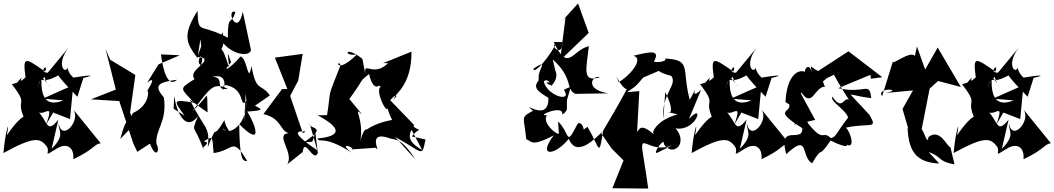

<svg xmlns="http://www.w3.org/2000/svg" viewBox="-51 -876 6145 1119"><path d="M259 -220 357 -182 376 -380 198 -301 318 -291C227 -254 184 -297 191 -425C166 -363 151 -320 181 -403C239 -442 178 -447 242 -366C156 -499 144 -363 270 -427L347 -465C229 -483 290 -428 400 -312L435 -422C517 -441 467 -439 365 -422C440 -393 355 -414 342 -481C329 -442 273 -498 348 -598L227 -452C167 -454 235 -516 212 -459C96 -539 80 -554 98 -425C32 -366 113 -469 48 -394L18 -385C122 -252 35 -309 92 -183C133 -148 131 -295 -11 -88C9 -200 -21 -107 -31 16C151 -85 183 -69 218 -27C250 11 188 47 278 -9C342 -49 383 -13 376 52C498 -5 498 -37 536 -41L376 -238C422 -176 312 -47 291 -156C288 -112 332 -91 250 -9L289 -178C217 -91 231 -170 162 -236C193 -175 272 -303 218 -150Z M734 -153 707 -220 738 -439 591 -528 564 -591 624 -354 479 -297 644 -287 726 -40 749 9 823 -39C857 53 884 3 861 -37C852 -122 925 -164 904 -308C846 -375 864 -397 981 -411C928 -363 900 -461 887 -559L997 -554L873 -501L807 -395C886 -455 773 -299 810 -347C810 -362 834 -268 723 -217C694 -137 691 -221 650 -66Z M1230 -654C1275 -568 1396 -535 1412 -583L1364 -808C1333 -654 1261 -825 1321 -807C1298 -724 1276 -799 1277 -656C1107 -746 1107 -669 1100 -813C1008 -665 1037 -624 1100 -537L1117 -648C1131 -521 1142 -510 1079 -445C1156 -527 1086 -473 1115 -547C1203 -520 1037 -470 1083 -415C985 -354 1004 -363 1080 -277C946 -302 965 -284 1025 -202L961 -242L964 -317C979 -219 1031 -105 1103 -199C1060 -94 1081 -161 1135 -4C1115 -19 1188 -42 1137 -52C1195 -90 1185 -74 1194 16C1314 0 1303 -84 1390 63C1363 62 1346 63 1343 -153C1478 -16 1446 -135 1390 -226C1510 -232 1460 -245 1435 -260L1522 -320C1469 -394 1442 -335 1415 -491C1393 -379 1393 -533 1351 -547C1278 -464 1240 -452 1296 -513C1267 -596 1277 -565 1286 -474C1233 -650 1246 -563 1136 -646L1100 -545C1240 -513 1176 -596 1183 -594C1238 -554 1263 -603 1246 -688ZM1159 -221C1152 -367 1177 -326 1071 -228C1177 -367 1190 -397 1277 -359C1190 -343 1269 -428 1186 -428C1314 -460 1224 -281 1254 -382C1387 -365 1340 -239 1385 -287L1372 -164L1381 -332C1408 -138 1271 -79 1246 -128C1356 -42 1263 -115 1257 -176C1175 -37 1226 -184 1160 -18C1174 -145 1141 -118 1055 -296C1090 -271 1122 -244 1159 -221Z M1713 10C1724 -83 1778 81 1802 13L1753 -159C1750 -115 1868 -147 1721 -47L1769 -50C1804 -135 1770 -196 1800 1C1614 -123 1702 -111 1732 -109L1714 -100L1640 -317L1687 -406L1713 -562L1551 -540L1624 -357H1593L1484 -211C1592 -187 1579 -113 1632 -100C1546 -93 1666 12 1623 82Z M2061 -533C1954 -618 1949 -541 2031 -560C1899 -432 1912 -539 1934 -497C1848 -277 1883 -377 1855 -205L1800 -204C1949 -125 1932 -81 1799 -69C1811 -39 1835 -92 1999 14C1905 -59 2036 -10 1994 -5L2139 -15C2178 32 2074 -123 2224 -69C2248 -60 2289 -75 2369 52L2251 -78C2417 11 2406 47 2429 -63L2349 -81C2417 -162 2405 -69 2311 -190L2409 -2C2315 -56 2329 -92 2363 -147L2223 -292C2295 -368 2206 -246 2260 -316C2231 -318 2350 -366 2347 -575L2182 -508H2211C2123 -421 2065 -528 2079 -441ZM2170 -370C2125 -357 2222 -167 2207 -271C2204 -246 2215 -216 2234 -177C2090 -151 2035 -78 2095 -114C2074 -141 2057 -92 2037 -8C2091 -168 1992 -268 2060 -208L1968 -320C1971 -304 1961 -322 1969 -277C2097 -451 2029 -385 2100 -445C2126 -326 2177 -388 2139 -383Z M3242 -220 3253 -237V-292L3276 -371L3235 -353C3293 -269 3116 -323 3117 -417C3105 -345 3110 -437 3152 -398C3159 -393 3100 -402 3164 -377C3243 -463 3121 -524 3191 -442L3170 -530C3294 -418 3243 -357 3302 -329L3495 -332C3351 -354 3401 -442 3446 -426C3339 -393 3366 -471 3381 -607C3281 -583 3262 -450 3176 -631H3227C3226 -533 3150 -618 3189 -618C3107 -478 3052 -450 3059 -477C3138 -527 3102 -492 3089 -441L3088 -407C3058 -369 3072 -349 3145 -306C3149 -148 2971 -305 3055 -230C2977 -189 3005 -195 3016 -64C3046 -59 3037 -13 3176 -87C3079 42 3183 33 3264 -67C3312 54 3433 -86 3464 -112C3438 49 3446 -13 3373 -137L3265 -59C3409 -65 3333 -194 3313 -150C3244 -17 3274 -95 3202 -168L3205 -109C3225 -64 3100 -155 3137 -205C3064 -196 3237 -272 3226 -208ZM3245 -774C3234 -691 3224 -607 3213 -524L3380 -684L3318 -856L3211 -738Z M3782 13C3743 33 3825 -86 3818 -36C3869 43 3964 -40 3886 -128C4009 -107 4059 -287 3964 -182L4035 -352C3947 -273 4047 -437 3969 -294C3920 -478 3983 -527 3824 -535C3846 -517 3762 -508 3761 -519C3798 -587 3740 -576 3641 -551C3711 -530 3598 -416 3554 -398C3521 -486 3561 -368 3602 -356C3556 -270 3505 -183 3454 -97L3514 -10L3583 59L3518 221L3727 223L3716 147L3695 13C3675 -111 3737 24 3867 -29ZM3756 -96C3678 -163 3675 -117 3662 -108L3675 -345L3604 -339C3664 -379 3659 -380 3698 -424L3814 -474C3797 -499 3730 -467 3861 -434C3901 -381 3802 -329 3815 -183L3826 -339C3922 -150 3769 -248 3898 -209C3725 -165 3739 -28 3786 -150Z M4270 -220 4368 -182 4387 -380 4209 -301 4329 -291C4238 -254 4195 -297 4202 -425C4177 -363 4162 -320 4192 -403C4250 -442 4189 -447 4253 -366C4167 -499 4155 -363 4281 -427L4358 -465C4240 -483 4301 -428 4411 -312L4446 -422C4528 -441 4478 -439 4376 -422C4451 -393 4366 -414 4353 -481C4340 -442 4284 -498 4359 -598L4238 -452C4178 -454 4246 -516 4223 -459C4107 -539 4091 -554 4109 -425C4043 -366 4124 -469 4059 -394L4029 -385C4133 -252 4046 -309 4103 -183C4144 -148 4142 -295 4000 -88C4020 -200 3990 -107 3980 16C4162 -85 4194 -69 4229 -27C4261 11 4199 47 4289 -9C4353 -49 4394 -13 4387 52C4509 -5 4509 -37 4547 -41L4387 -238C4433 -176 4323 -47 4302 -156C4299 -112 4343 -91 4261 -9L4300 -178C4228 -91 4242 -170 4173 -236C4204 -175 4283 -303 4229 -150Z M5025 -417 5091 -426 4894 -577 4717 -462C4667 -485 4670 -520 4684 -431C4673 -518 4639 -481 4640 -458C4591 -475 4533 -422 4527 -281L4549 -267C4562 -215 4446 -242 4625 -129C4628 -36 4482 -164 4531 23C4668 -105 4613 34 4682 76C4750 -40 4708 64 4790 -57C4884 -9 4915 -19 4854 -55C4942 25 4913 -99 4879 -132C5020 -163 5067 -118 5017 -206L4906 -325C4939 -322 4945 -314 5027 -304C5014 -406 4995 -326 4834 -362L5022 -440ZM4764 -417C4792 -439 4847 -435 4787 -491C4788 -466 4924 -239 4921 -272C4862 -352 4871 -209 4800 -313C4785 -284 4876 -240 4892 -191C4819 -96 4822 -77 4791 -71C4740 -121 4755 -38 4659 -156C4619 -257 4608 -179 4577 -150L4700 -177L4617 -330C4615 -364 4646 -259 4695 -325C4763 -415 4768 -329 4745 -401Z M5361 10C5445 40 5411 64 5512 82L5488 -19C5471 -15 5429 -133 5360 -77C5353 -3 5314 -207 5312 -79L5367 -359L5416 -404L5549 -369L5414 -599L5341 -471L5293 -605L5281 -550C5253 -583 5149 -494 5153 -518L5090 -315C5052 -369 5224 -357 5110 -334L5270 -349L5209 -241L5257 -76C5216 -7 5311 -105 5238 -129C5246 -10 5275 71 5423 77Z M5797 -220 5895 -182 5914 -380 5736 -301 5856 -291C5765 -254 5722 -297 5729 -425C5704 -363 5689 -320 5719 -403C5777 -442 5716 -447 5780 -366C5694 -499 5682 -363 5808 -427L5885 -465C5767 -483 5828 -428 5938 -312L5973 -422C6055 -441 6005 -439 5903 -422C5978 -393 5893 -414 5880 -481C5867 -442 5811 -498 5886 -598L5765 -452C5705 -454 5773 -516 5750 -459C5634 -539 5618 -554 5636 -425C5570 -366 5651 -469 5586 -394L5556 -385C5660 -252 5573 -309 5630 -183C5671 -148 5669 -295 5527 -88C5547 -200 5517 -107 5507 16C5689 -85 5721 -69 5756 -27C5788 11 5726 47 5816 -9C5880 -49 5921 -13 5914 52C6036 -5 6036 -37 6074 -41L5914 -238C5960 -176 5850 -47 5829 -156C5826 -112 5870 -91 5788 -9L5827 -178C5755 -91 5769 -170 5700 -236C5731 -175 5810 -303 5756 -150Z"/></svg>

Font: Asimov Silicon
Style: Regular
Weight: 400
Designer: Google
Version: Version 2.000980; 2014